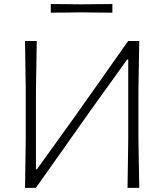

<svg xmlns="http://www.w3.org/2000/svg" viewBox="-20 -912 798 932"><path d="M101.5 0Q102.5 -60 103.2 -115.8Q104 -171.5 105 -237V-475Q104 -541 103.2 -596.8Q102.5 -652.5 101.5 -713H158.5Q157.5 -652.5 156.5 -596.8Q155.5 -541 154.5 -475V-90.5H159.5L336 -336Q399.5 -425.5 466 -519.8Q532.5 -614 602 -713H656Q655 -652.5 654 -596.8Q653 -541 652 -475V-237Q653 -171.5 654 -116Q655 -60.5 656 0H599Q600 -60.5 600.8 -116.2Q601.5 -172 602.5 -237.5V-623.5H597.5L421.5 -378.5Q342.5 -267 277.8 -175Q213 -83 154 0ZM226.5 -850.5V-892.5Q260.5 -892 298 -891.8Q335.5 -891.5 376 -891Q416.5 -891.5 454 -891.8Q491.5 -892 525.5 -892.5V-850.5Q491.5 -850.5 454 -851Q416.5 -851.5 376 -852Q335.5 -851.5 298 -851Q260.5 -850.5 226.5 -850.5Z"/></svg>

Font: Commissioner Loud ExtraLight
Style: Regular
Weight: 200
Designer: Kostas Bartsokas
Foundry: Kostas Bartsokas
Version: Version 1.000; ttfautohint (v1.8.3)